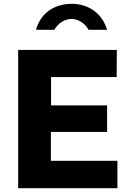

<svg xmlns="http://www.w3.org/2000/svg" viewBox="-20 -984 691 1004"><path d="M540 -828C514 -916 441 -964 355 -964C269 -964 194 -920 168 -828H264C281 -859 315 -885 355 -885C389 -885 426 -861 443 -828ZM75 0H594V-143H246V-294H540V-433H247V-581H590L591 -723H75Z"/></svg>

Font: United Sans ExtraBold
Style: Regular
Weight: 800
Designer: Pablo Impallari, Rodrigo Fuenzalida (Modified by Dan O. Williams)
Version: Version 1.000;PS 001.000;hotconv 1.0.88;makeotf.lib2.5.64775